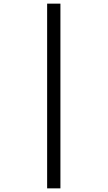

<svg xmlns="http://www.w3.org/2000/svg" viewBox="-20 -819 591 1055"><path d="M239 -799V216H312V-799Z"/></svg>

Font: Noto Sans Sinhala UI ExtraCondensed
Style: Regular
Weight: 400
Width: 2
Designer: Jelle Bosma - Monotype Design Team
Foundry: Monotype Imaging Inc.
Version: Version 2.006